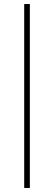

<svg xmlns="http://www.w3.org/2000/svg" viewBox="-20 -822 268 952"><path d="M100 110V-802H128V110Z"/></svg>

Font: Display Extralight
Style: Regular
Weight: 200
Designer: Latin by Veronika Burian and Jose Scaglione. Greek by Irene Vlachou. Cyrillic by Vera Evstafieva.
Foundry: TypeTogether
Version: Version 3.002